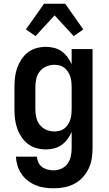

<svg xmlns="http://www.w3.org/2000/svg" viewBox="-20 -795 590 1037"><path d="M271 222Q246 222 221 218.5Q196 215 173 205.5Q150 196 130 180.5Q110 165 96 144.5Q82 124 74.5 99.5Q67 75 66 51H179Q180 67 187.5 82.5Q195 98 208 107.5Q221 117 237.5 121Q254 125 271 125Q292 125 312.5 115.5Q333 106 345.5 88Q358 70 362.5 48.5Q367 27 367 5V-82Q358 -62 344.5 -43.5Q331 -25 312.5 -12Q294 1 272 6.5Q250 12 228 12Q202 12 176.5 5Q151 -2 130.5 -18Q110 -34 95.5 -56Q81 -78 72.5 -102.5Q64 -127 61 -153Q58 -179 58 -205V-325Q58 -351 61 -377Q64 -403 72.5 -427.5Q81 -452 95.5 -474Q110 -496 130.5 -512Q151 -528 176.5 -535Q202 -542 228 -542Q250 -542 272 -536.5Q294 -531 312.5 -518Q331 -505 344.5 -486.5Q358 -468 367 -448V-530H480V5Q480 34 475.5 62Q471 90 458.5 116Q446 142 426 163.5Q406 185 381 198Q356 211 327.5 216.5Q299 222 271 222ZM274 -85Q288 -85 302 -88.5Q316 -92 327.5 -101Q339 -110 347 -122.5Q355 -135 359.5 -148.5Q364 -162 365.5 -176.5Q367 -191 367 -205V-325Q367 -339 365.5 -353.5Q364 -368 359.5 -381.5Q355 -395 347 -407.5Q339 -420 327.5 -429Q316 -438 302 -441.5Q288 -445 274 -445Q251 -445 230 -436Q209 -427 195 -409.5Q181 -392 176 -369.5Q171 -347 171 -325V-205Q171 -183 176 -160.5Q181 -138 195 -120.5Q209 -103 230 -94Q251 -85 274 -85ZM172 -600 120 -636 218 -775H332L430 -636L378 -600L275 -712Z"/></svg>

Font: Lode Term
Style: Bold
Weight: 700
Monospace: yes
Designer: Belleve Invis
Foundry: Belleve Invis
Version: Version 29.2.0